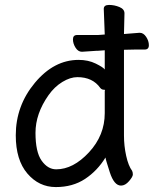

<svg xmlns="http://www.w3.org/2000/svg" viewBox="-20 -735 624 779"><path d="M405 -367Q409 -371 401 -371Q393 -371 387 -378Q356 -422 294 -422Q265 -422 233 -402.5Q201 -383 177 -349Q124 -274 124 -196Q124 -118 149 -83Q174 -48 208 -48Q277 -48 341 -117Q405 -186 405 -276ZM483 -597Q510 -599 546 -602H547Q562 -602 573 -585.5Q584 -569 584 -551.5Q584 -534 567 -534H529Q502 -534 482 -533H483V-185Q483 -143 492 -102.5Q501 -62 516 -42Q519 -36 519 -27Q519 -18 503.5 0Q488 18 471 18Q443 18 425.5 -36Q408 -90 408 -96Q375 -42 325 -9Q275 24 206.5 24Q138 24 91 -31Q44 -86 44 -186Q44 -306 121.5 -399Q199 -492 299 -492Q338 -492 368.5 -477Q399 -462 405 -453V-531L378 -529H373Q372 -529 313 -525H312Q297 -525 286.5 -541.5Q276 -558 276 -575.5Q276 -593 293 -593H378L405 -595L401 -699Q401 -715 422.5 -715Q444 -715 464.5 -706.5Q485 -698 485 -681Z"/></svg>

Font: LXGW WenKai Medium
Style: Regular
Weight: 500
Designer: LXGW / Fontworks Inc.
Foundry: LXGW / Fontworks Inc.
Version: Version 1.501; October 10, 2024